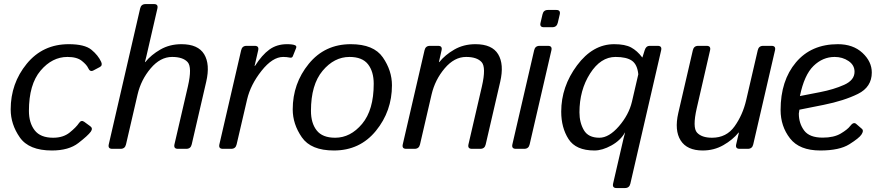

<svg xmlns="http://www.w3.org/2000/svg" viewBox="-20 -741 4400 956"><path d="M33.2 -196.3Q33.2 -325.7 113 -423.3Q192.9 -521 322.3 -521Q401.4 -521 435.1 -493.4Q468.8 -465.8 483.9 -432.6Q491.7 -415 477.1 -407.2L444.8 -390.1Q428.2 -381.3 418.9 -402.3Q412.1 -418 387.7 -437.7Q363.3 -457.5 315.9 -457.5Q239.7 -457.5 181.9 -389.2Q124 -320.8 124 -189Q124 -129.4 152.6 -92.3Q181.2 -55.2 244.6 -55.2Q294.9 -55.2 327.1 -81.3Q359.4 -107.4 373 -127.9Q384.3 -145 398.9 -134.8L429.7 -112.3Q443.8 -102.1 432.1 -85.4Q418 -65.9 370.1 -28.8Q322.3 8.3 238.3 8.3Q124 8.3 78.6 -56.9Q33.2 -122.1 33.2 -196.3Z M538.6 0Q516.6 0 521.5 -22L677.7 -698.7Q682.6 -720.7 705.1 -720.7H747.1Q768.6 -720.7 763.7 -698.7L709 -461.4Q706.1 -447.8 701.7 -432.1H703.6Q732.4 -467.8 778.6 -494.4Q824.7 -521 883.3 -521Q966.3 -521 996.6 -470.9Q1026.9 -420.9 1006.8 -334L934.6 -22Q929.7 0 907.7 0H865.7Q843.8 0 848.6 -22L915.5 -310.5Q937.5 -406.2 914.1 -431.9Q890.6 -457.5 836.9 -457.5Q778.3 -457.5 730.2 -400.6Q682.1 -343.8 665 -270.5L607.4 -22Q602.5 0 580.6 0Z M1089.4 0Q1067.4 0 1072.3 -22L1180.7 -490.7Q1185.5 -512.7 1207.5 -512.7H1248.5Q1270.5 -512.7 1265.6 -490.7L1247.6 -412.6H1249.5Q1284.7 -467.8 1321.5 -494.4Q1358.4 -521 1408.7 -521Q1437.5 -521 1449.2 -515.6Q1458.5 -511.7 1454.1 -501L1438 -460.9Q1434.6 -452.1 1423.8 -454.1Q1407.2 -457.5 1390.1 -457.5Q1336.9 -457.5 1282.2 -388.4Q1227.5 -319.3 1210.4 -246.1L1158.2 -22Q1153.3 0 1131.3 0Z M1437.5 -196.3Q1437.5 -325.2 1517.3 -423.1Q1597.2 -521 1726.6 -521Q1840.8 -521 1886.2 -455.3Q1931.6 -389.6 1931.6 -316.4Q1931.6 -187.5 1851.8 -89.6Q1772 8.3 1642.6 8.3Q1528.3 8.3 1482.9 -57.4Q1437.5 -123 1437.5 -196.3ZM1528.3 -189Q1528.3 -127.9 1556.9 -91.6Q1585.4 -55.2 1648.9 -55.2Q1725.1 -55.2 1783 -124.3Q1840.8 -193.4 1840.8 -323.7Q1840.8 -384.8 1812.3 -421.1Q1783.7 -457.5 1720.2 -457.5Q1644 -457.5 1586.2 -388.4Q1528.3 -319.3 1528.3 -189Z M2002.4 0Q1980.5 0 1985.4 -22L2093.8 -490.7Q2098.6 -512.7 2120.6 -512.7H2161.6Q2183.6 -512.7 2178.7 -490.7L2165.5 -432.1H2167.5Q2196.3 -467.8 2242.4 -494.4Q2288.6 -521 2347.2 -521Q2430.2 -521 2460.4 -470.9Q2490.7 -420.9 2470.7 -334L2398.4 -22Q2393.6 0 2371.6 0H2329.6Q2307.6 0 2312.5 -22L2379.4 -310.5Q2401.4 -406.2 2377.9 -431.9Q2354.5 -457.5 2300.8 -457.5Q2242.2 -457.5 2194.1 -400.6Q2146 -343.8 2128.9 -270.5L2071.3 -22Q2066.4 0 2044.4 0Z M2548.3 0Q2526.4 0 2531.2 -22L2639.6 -490.7Q2644.5 -512.7 2666.5 -512.7H2708.5Q2730.5 -512.7 2725.6 -490.7L2617.2 -22Q2612.3 0 2590.3 0ZM2688 -605.5Q2666 -605.5 2671.4 -627.4L2681.2 -669.4Q2686 -691.4 2708 -691.4H2750Q2772 -691.4 2767.1 -669.4L2757.3 -627.4Q2752 -605.5 2730 -605.5Z M2774.4 -185.1Q2774.4 -309.6 2853 -415.3Q2931.6 -521 3038.1 -521Q3092.3 -521 3122.6 -504.6Q3152.8 -488.3 3177.7 -455.1H3178.7L3189.9 -490.7Q3196.8 -512.7 3213.9 -512.7H3254.9Q3276.9 -512.7 3272 -490.7L3118.7 173.3Q3113.8 195.3 3091.8 195.3H3049.8Q3027.8 195.3 3032.7 173.3L3084.5 -50.8Q3088.9 -68.8 3092.3 -80.6H3091.3Q3069.8 -42 3024.4 -16.8Q2979 8.3 2939.9 8.3Q2847.2 8.3 2810.8 -48.6Q2774.4 -105.5 2774.4 -185.1ZM2865.2 -181.6Q2865.2 -130.9 2887.2 -93Q2909.2 -55.2 2964.4 -55.2Q3012.2 -55.2 3061.8 -112.5Q3111.3 -169.9 3126.5 -234.4L3158.2 -371.1Q3153.3 -419.9 3126.5 -438.7Q3099.6 -457.5 3044.9 -457.5Q2970.7 -457.5 2918 -374.8Q2865.2 -292 2865.2 -181.6Z M3357.4 -178.7 3429.7 -490.7Q3434.6 -512.7 3456.5 -512.7H3498.5Q3520.5 -512.7 3515.6 -490.7L3449.2 -202.1Q3427.2 -106 3450.7 -80.6Q3474.1 -55.2 3525.4 -55.2Q3597.2 -55.2 3637.7 -112.1Q3678.2 -168.9 3695.3 -242.2L3752.9 -490.7Q3757.8 -512.7 3779.8 -512.7H3821.8Q3843.8 -512.7 3838.9 -490.7L3730.5 -22Q3725.6 0 3703.6 0H3662.6Q3640.6 0 3645.5 -22L3659.2 -80.6H3657.2Q3628.4 -44.9 3581.8 -18.3Q3535.2 8.3 3479 8.3Q3400.9 8.3 3369.1 -41.7Q3337.4 -91.8 3357.4 -178.7Z M3866.7 -193.4Q3866.7 -339.8 3943.1 -430.4Q4019.5 -521 4151.9 -521Q4227.5 -521 4274.2 -477.8Q4320.8 -434.6 4320.8 -379.9Q4320.8 -307.6 4251.7 -273.4Q4182.6 -239.3 4080.6 -218.8L3960.4 -194.8Q3957.5 -176.3 3957.5 -175.3Q3957.5 -127 3983.9 -91.3Q4010.3 -55.7 4076.2 -55.7Q4132.3 -55.7 4166.5 -76.2Q4200.7 -96.7 4212.9 -113.3Q4230 -136.2 4243.7 -123.5L4272.5 -98.6Q4281.7 -90.3 4269.5 -71.3Q4258.3 -53.7 4209 -22.7Q4159.7 8.3 4064.5 8.3Q3960.4 8.3 3913.6 -52Q3866.7 -112.3 3866.7 -193.4ZM3962.9 -262.7 4063 -282.2Q4131.3 -295.4 4183.1 -318.6Q4234.9 -341.8 4234.9 -383.8Q4234.9 -417 4204.8 -437.3Q4174.8 -457.5 4135.7 -457.5Q4076.7 -457.5 4030.5 -412.6Q3984.4 -367.7 3962.9 -262.7Z"/></svg>

Font: Istok Web
Style: BoldItalic
Weight: 700
Italic angle: -13°
Designer: Andrey V. Panov
Foundry: Andrey V. Panov
Version: Version 1.0.2g